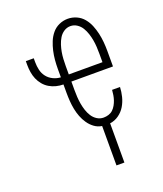

<svg xmlns="http://www.w3.org/2000/svg" viewBox="-136 -617 772 911"><g transform="rotate(-20 250.0 -161.5)"><path d="M294 205V6Q273 3 256 -9.5Q239 -22 227 -39.5Q215 -57 207.5 -76.5Q200 -96 196 -116.5Q192 -137 190.5 -158Q189 -179 189 -200V-242Q171 -242 153 -246.5Q135 -251 119 -260.5Q103 -270 91 -284.5Q79 -299 72 -315.5Q65 -332 62 -350.5Q59 -369 59 -387V-407H99V-387Q99 -367 103.5 -347.5Q108 -328 120 -312.5Q132 -297 150.5 -288Q169 -279 189 -278V-320Q189 -343 191 -365.5Q193 -388 198 -410Q203 -432 211.5 -453Q220 -474 234.5 -491.5Q249 -509 270 -518.5Q291 -528 314 -528Q337 -528 358 -518.5Q379 -509 393.5 -491.5Q408 -474 416.5 -453Q425 -432 430 -410Q435 -388 437 -365.5Q439 -343 439 -320V-242H229V-200Q229 -182 230 -164.5Q231 -147 234 -129.5Q237 -112 242.5 -95Q248 -78 257.5 -63Q267 -48 282 -38.5Q297 -29 315 -29Q328 -29 340.5 -33Q353 -37 362 -45.5Q371 -54 377.5 -65.5Q384 -77 388 -89Q392 -101 394 -113.5Q396 -126 397 -139H437Q436 -115 430 -91Q424 -67 411.5 -46Q399 -25 378.5 -10.5Q358 4 334 7V205ZM229 -278H399V-320Q399 -338 398 -355.5Q397 -373 394 -390Q391 -407 385.5 -424Q380 -441 371 -456Q362 -471 347 -481Q332 -491 314 -491Q296 -491 281 -481Q266 -471 257 -456Q248 -441 242.5 -424Q237 -407 234 -390Q231 -373 230 -355.5Q229 -338 229 -320Z"/></g></svg>

Font: Iosevka SS04 Extralight
Style: Regular
Weight: 200
Monospace: yes
Designer: Belleve Invis
Foundry: Belleve Invis
Version: Version 19.0.0; ttfautohint (v1.8.4)